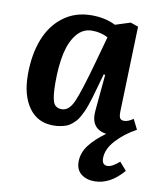

<svg xmlns="http://www.w3.org/2000/svg" viewBox="-85 -595 753 902"><g transform="rotate(10 291.0 -144.0)"><path d="M490.2 -107.9Q489.3 -84.5 494.4 -74.7Q499.5 -64.9 515.1 -64.9Q533.2 -64.9 558.1 -82L582 -34.2Q525.4 -3.4 486.8 39.1Q448.2 81.5 448.2 125Q448.2 157.2 474.1 157.2Q496.6 157.2 530.8 127L564 165Q501 238.8 426.8 238.8Q387.7 238.8 362.8 218.8Q337.9 198.7 337.9 161.1Q337.9 119.1 365.2 82.5Q392.6 45.9 442.9 9.8Q365.7 -2 374 -88.9L390.1 -262.2L382.8 -263.2L360.8 -185.1Q354 -160.6 349.4 -145.3Q344.7 -129.9 337.9 -110.1Q331.1 -90.3 325.4 -78.1Q319.8 -65.9 311.8 -51.3Q303.7 -36.6 295.4 -27.8Q287.1 -19 276.1 -10Q265.1 -1 252.7 3.7Q240.2 8.3 224.6 11.2Q209 14.2 190.9 14.2Q115.2 14.2 73.7 -44.4Q32.2 -103 32.2 -201.2Q32.2 -296.4 60.5 -369.4Q88.9 -442.4 145.5 -484.6Q202.1 -526.9 279.8 -526.9Q345.2 -526.9 394 -502L465.8 -524.9L502.9 -512.2ZM216.8 -67.9Q251.5 -67.9 273.4 -117.9Q295.4 -168 335.9 -314L370.1 -438Q335.9 -456.1 293.9 -456.1Q250 -456.1 220.7 -419.9Q191.4 -383.8 178.7 -325Q166 -266.1 166 -187Q166 -122.1 175.8 -95Q185.5 -67.9 216.8 -67.9Z"/></g></svg>

Font: Literata Book
Style: Bold Italic
Weight: 700
Italic angle: -3°
Designer: Latin by Veronika Burian and Jose Scaglione. Greek by Irene Vlachou. Cyrillic by Vera Evstafieva
Foundry: TypeTogether
Version: Version 1.003;PS 001.003;hotconv 1.0.88;makeotf.lib2.5.64775